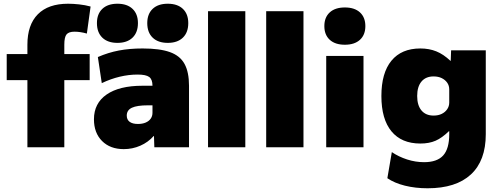

<svg xmlns="http://www.w3.org/2000/svg" viewBox="-20 -790 2680 1030"><path d="M127 0V-360H16V-500H127V-550Q127 -657 183 -713.5Q239 -770 345 -770Q372 -770 404.5 -766.5Q437 -763 466 -755L446 -610Q410 -620 380 -620Q349 -620 337 -605.5Q325 -591 325 -550V-500H461V-360H325V0Z M644 10Q571 10 527.5 -33.5Q484 -77 484 -150Q484 -236 552 -283Q620 -330 744 -330H798Q798 -364 780.5 -377Q763 -390 718 -390Q671 -390 622.5 -378.5Q574 -367 526 -344L505 -484Q560 -508 617.5 -519Q675 -530 745 -530Q837 -530 891.5 -510.5Q946 -491 970 -447Q994 -403 994 -330V0H808L806 -60H804Q775 -27 733 -8.5Q691 10 644 10ZM720 -125Q744 -125 761.5 -132.5Q779 -140 788.5 -153.5Q798 -167 798 -185V-225H774Q715 -225 687.5 -212Q660 -199 660 -170Q660 -148 675.5 -136.5Q691 -125 720 -125ZM610 -560Q558 -560 529 -588Q500 -616 500 -666Q500 -715 529 -742.5Q558 -770 610 -770Q662 -770 691 -742.5Q720 -715 720 -666Q720 -616 691 -588Q662 -560 610 -560ZM880 -560Q828 -560 799 -588Q770 -616 770 -666Q770 -715 799 -742.5Q828 -770 880 -770Q932 -770 961 -742.5Q990 -715 990 -666Q990 -616 961 -588Q932 -560 880 -560Z M1096 0V-730H1296V0Z M1408 0V-730H1608V0Z M1730 0V-490H1930V0ZM1830 -550Q1778 -550 1749 -576.5Q1720 -603 1720 -650Q1720 -697 1749 -723.5Q1778 -750 1830 -750Q1882 -750 1911 -723.5Q1940 -697 1940 -650Q1940 -603 1911 -576.5Q1882 -550 1830 -550Z M2274 220Q2208 220 2152 206Q2096 192 2058 166L2082 26Q2119 51 2164 65.5Q2209 80 2255 80Q2325 80 2357.5 44Q2390 8 2390 -70V-86H2388Q2351 -50 2316.5 -35Q2282 -20 2235 -20Q2134 -20 2080 -85.5Q2026 -151 2026 -275Q2026 -399 2080 -464.5Q2134 -530 2235 -530Q2282 -530 2320.5 -514.5Q2359 -499 2396 -464H2398L2400 -520H2586V-70Q2586 72 2506 146Q2426 220 2274 220ZM2306 -170Q2331 -170 2349.5 -179Q2368 -188 2379 -204Q2390 -220 2390 -240V-310Q2390 -331 2379 -346.5Q2368 -362 2349.5 -371Q2331 -380 2306 -380Q2264 -380 2241 -352.5Q2218 -325 2218 -275Q2218 -225 2241 -197.5Q2264 -170 2306 -170Z"/></svg>

Font: M PLUS 2 Black
Style: Regular
Weight: 900
Designer: Coji Morishita
Foundry: UNDERFOREST DESIGN
Version: Version 1.001